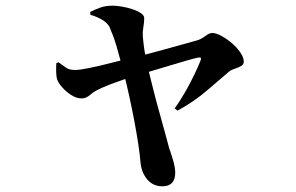

<svg xmlns="http://www.w3.org/2000/svg" viewBox="-20 -596 1040 675"><path d="M551 59Q518 59 497.5 34.5Q477 10 474 -25Q472 -50 466.5 -87Q461 -124 453 -166.5Q445 -209 435.5 -253Q426 -297 416 -336Q410 -359 403.5 -383.5Q397 -408 390.5 -430.5Q384 -453 377 -471.5Q370 -490 365 -501Q358 -515 340 -526Q322 -537 298 -544L297 -554Q315 -563 333 -569.5Q351 -576 376 -576Q389 -576 407.5 -573Q426 -570 444.5 -564Q463 -558 475 -550Q487 -542 487 -532Q487 -517 484 -500.5Q481 -484 482 -468Q483 -458 485 -440Q487 -422 491 -401Q495 -380 499 -361Q509 -321 519.5 -279Q530 -237 541 -198.5Q552 -160 560.5 -128Q569 -96 575 -74Q581 -58 588.5 -32.5Q596 -7 596 11Q596 59 551 59ZM594 -215Q615 -244 633 -276Q651 -308 664.5 -336.5Q678 -365 685 -383Q688 -391 685 -393Q682 -395 674 -393Q660 -390 636 -383Q612 -376 582 -367Q552 -358 520 -348.5Q488 -339 458 -330Q437 -324 413.5 -316Q390 -308 370.5 -300.5Q351 -293 340 -288Q312 -276 297.5 -263Q283 -250 267 -250Q250 -250 232 -261Q214 -272 200 -287.5Q186 -303 181 -316Q178 -326 177.5 -342.5Q177 -359 178 -374L186 -377Q200 -367 211.5 -358.5Q223 -350 244 -350Q260 -350 294.5 -357Q329 -364 371.5 -375Q414 -386 451 -394Q476 -400 509.5 -409Q543 -418 577.5 -427.5Q612 -437 638.5 -444.5Q665 -452 676 -455Q690 -460 703 -470Q716 -480 726 -480Q740 -480 759 -469.5Q778 -459 795.5 -444Q813 -429 825 -411.5Q837 -394 837 -379Q837 -369 827 -363.5Q817 -358 804.5 -354Q792 -350 785 -344Q755 -319 709 -279Q663 -239 604 -207Z"/></svg>

Font: Noto Serif HK ExtraLight
Style: Bold
Weight: 700
Version: Version 2.002-H1;hotconv 1.1.0;makeotfexe 2.6.0